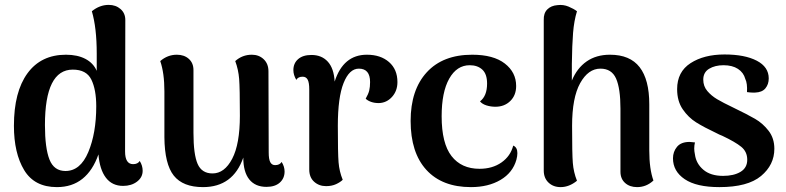

<svg xmlns="http://www.w3.org/2000/svg" viewBox="-20 -752 3217 786"><path d="M564 -53Q564 -26 541 -8.5Q518 9 484 9Q439 9 413.5 -24.5Q388 -58 383 -120Q360 -54 317.5 -20Q275 14 213 14Q121 14 79 -55.5Q37 -125 37 -237Q37 -376 92.5 -452Q148 -528 250 -528Q297 -528 329.5 -511Q362 -494 376 -462V-533Q376 -638 356 -706Q388 -732 425 -732Q454 -732 473.5 -715Q493 -698 493 -670L492 -132Q492 -80 525 -80Q544 -80 552 -93Q564 -74 564 -53ZM374 -317Q374 -385 354 -426Q334 -467 278 -467Q164 -467 164 -240Q164 -146 182.5 -99Q201 -52 248 -52Q309 -52 341.5 -129.5Q374 -207 374 -317Z M1145 -50Q1145 -22 1125.5 -4.5Q1106 13 1071 13Q1025 13 1000.5 -17.5Q976 -48 976 -107Q934 14 811 14Q729 14 691.5 -33Q654 -80 653 -190V-378Q653 -453 636 -502Q666 -528 704 -528Q734 -528 753 -511Q772 -494 772 -465V-208Q772 -120 789 -81Q806 -42 850 -42Q899 -42 930.5 -102Q962 -162 962 -278Q962 -391 959 -429Q956 -467 943 -502Q972 -528 1011 -528Q1040 -528 1059.5 -509.5Q1079 -491 1079 -460L1080 -128Q1080 -100 1086.5 -88Q1093 -76 1106 -76Q1125 -76 1133 -89Q1145 -70 1145 -50Z M1607 -416Q1607 -380 1585 -355.5Q1563 -331 1531 -330Q1513 -330 1499 -335Q1485 -340 1477 -348Q1488 -367 1491.5 -381.5Q1495 -396 1495 -416Q1495 -471 1449 -471Q1410 -471 1386.5 -412Q1363 -353 1363 -237Q1363 -125 1366 -87.5Q1369 -50 1383 -16Q1373 -6 1355.5 2Q1338 10 1315 10Q1286 10 1266 -8Q1246 -26 1246 -58V-386Q1246 -414 1239.5 -426Q1233 -438 1219 -438Q1200 -438 1193 -425Q1181 -445 1181 -465Q1181 -493 1200.5 -510Q1220 -527 1255 -527Q1297 -527 1322 -499.5Q1347 -472 1350 -418Q1385 -528 1482 -528Q1538 -528 1572.5 -498Q1607 -468 1607 -416Z M1661 -257Q1661 -384 1727 -456Q1793 -528 1913 -528Q2000 -528 2046.5 -492Q2093 -456 2093 -400Q2093 -362 2069 -338.5Q2045 -315 2008 -315Q1989 -315 1971.5 -320.5Q1954 -326 1945 -337Q1974 -359 1974 -410Q1974 -449 1954.5 -467Q1935 -485 1903 -485Q1850 -485 1819 -430Q1788 -375 1788 -276Q1788 -165 1828.5 -113Q1869 -61 1943 -61Q1996 -61 2033 -87Q2070 -113 2081 -156Q2098 -149 2098 -125Q2098 -113 2094 -98Q2079 -45 2029 -15.5Q1979 14 1908 14Q1790 14 1725.5 -56.5Q1661 -127 1661 -257Z M2655 -13Q2626 14 2588 14Q2558 14 2539 -3Q2520 -20 2520 -49V-307Q2520 -390 2502 -430.5Q2484 -471 2438 -471Q2388 -471 2355 -411.5Q2322 -352 2322 -237Q2322 -123 2325 -85Q2328 -47 2342 -12Q2310 14 2275 14Q2245 14 2225.5 -4.5Q2206 -23 2206 -54V-670Q2205 -698 2220.5 -713.5Q2236 -729 2262 -731Q2286 -734 2307.5 -725Q2329 -716 2342 -706Q2330 -667 2326 -617.5Q2322 -568 2321 -490V-422Q2342 -473 2381.5 -500.5Q2421 -528 2477 -528Q2559 -528 2598.5 -477Q2638 -426 2638 -325V-136Q2638 -60 2655 -13Z M2735 -104Q2735 -131 2751.5 -151Q2768 -171 2803 -171Q2809 -171 2825 -169Q2822 -157 2822 -144Q2822 -133 2825 -119Q2830 -82 2859.5 -57Q2889 -32 2940 -32Q2984 -32 3011.5 -48.5Q3039 -65 3039 -98Q3039 -131 3014.5 -151Q2990 -171 2937 -196Q2924 -201 2915 -206Q2862 -231 2830 -251Q2798 -271 2775 -304.5Q2752 -338 2752 -387Q2752 -458 2807 -493.5Q2862 -529 2946 -529Q3029 -529 3078 -503.5Q3127 -478 3127 -431Q3127 -407 3113.5 -390.5Q3100 -374 3071 -373H3061Q3052 -373 3038 -375Q3040 -411 3031 -429Q3024 -455 3001 -470Q2978 -485 2942 -485Q2907 -485 2883 -470.5Q2859 -456 2859 -426Q2859 -399 2875.5 -379.5Q2892 -360 2915.5 -346Q2939 -332 2983 -311Q3039 -284 3071 -265.5Q3103 -247 3126.5 -216.5Q3150 -186 3150 -143Q3150 -77 3095.5 -31.5Q3041 14 2925 14Q2831 14 2783 -18.5Q2735 -51 2735 -104Z"/></svg>

Font: Arima Madurai ExtraBold
Style: Regular
Weight: 800
Designer: Joana Correia and Natanael Gama
Foundry: NDISCOVER
Version: Version 1.019